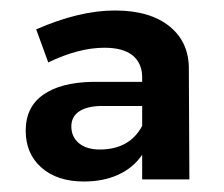

<svg xmlns="http://www.w3.org/2000/svg" viewBox="-20 -800 427 366"><path d="M251 -458V-505Q234 -480 205.5 -467Q177 -454 140 -454Q89 -454 59 -480.5Q29 -507 29 -551Q29 -596 62.5 -619.5Q96 -643 157 -644H251V-655Q250 -681 232 -695Q214 -709 179 -709Q130 -709 72 -681L49 -744Q131 -780 199 -780Q266 -780 303.5 -749.5Q341 -719 340 -666L341 -458ZM251 -560V-598H175Q147 -598 131.5 -588Q116 -578 116 -559Q116 -539 130.5 -527Q145 -515 170 -515Q227 -515 251 -560Z"/></svg>

Font: Montserrat arm2 Medium
Style: Regular
Weight: 500
Designer: Julieta Ulanovsky
Foundry: Julieta Ulanovsky
Version: Version 6.000